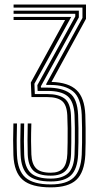

<svg xmlns="http://www.w3.org/2000/svg" viewBox="-20 -820 437 848"><path d="M204.2 7.5Q119 7.5 80.6 -25.6Q42.2 -58.8 39.2 -135Q38 -165.5 38 -200.8Q38 -236 39.2 -274.8H55Q52.5 -194 55 -135.5Q58 -66 92.5 -35.8Q127 -5.5 204.2 -5.5Q273.5 -5.5 305.4 -35.9Q337.2 -66.2 341 -136.5Q342 -157 342.4 -189.4Q342.8 -221.8 342.4 -255.4Q342 -289 341 -313Q337.5 -388.2 302.4 -416.5Q267.2 -444.8 203 -444.8H184.2V-449.2L344.2 -740.8V-786.5H40V-800H359.8V-736.8L207.5 -458.2Q282.5 -456 318 -422.2Q353.5 -388.5 356.8 -313.5Q357.8 -288.2 358.1 -254.6Q358.5 -221 358.1 -188.8Q357.8 -156.5 356.8 -135.8Q352.8 -58.8 317.1 -25.6Q281.5 7.5 204.2 7.5ZM204.2 -18.5Q133.5 -18.5 103.5 -46.6Q73.5 -74.8 71 -136.2Q68.5 -197 71 -274.8H86.8Q85.5 -227.2 85.6 -196Q85.8 -164.8 86.8 -136.8Q89 -80.8 116.1 -56Q143.2 -31.2 204.2 -31.2Q255 -31.2 280.9 -55Q306.8 -78.8 309.2 -138.2Q310.2 -160.2 310.6 -192.4Q311 -224.5 310.6 -256.8Q310.2 -289 309.2 -311.8Q306.2 -371.8 278.6 -395.1Q251 -418.5 189 -418.5H146.2L145 -444L312.5 -747.2V-759H40V-772.8H328.2V-743.2L160.5 -438.8L161 -433H188.8Q253.2 -433 287.5 -408.9Q321.8 -384.8 325 -312.2Q326.2 -287.5 326.5 -254.8Q326.8 -222 326.4 -190.4Q326 -158.8 325 -137.2Q322 -74 294 -46.2Q266 -18.5 204.2 -18.5ZM204.2 -44.2Q150.2 -44.2 127.4 -66.5Q104.5 -88.8 102.5 -137.5Q101.5 -168.2 101.5 -200.1Q101.5 -232 102.5 -274.8H118.5Q117 -227 117.2 -196.1Q117.5 -165.2 118.5 -138.2Q120.2 -96.2 139.2 -76.8Q158.2 -57.2 204.2 -57.2Q240.8 -57.2 258.2 -76.6Q275.8 -96 277.5 -141Q278.2 -158.8 278.6 -189.8Q279 -220.8 278.8 -253.8Q278.5 -286.8 277.2 -311Q274.8 -357 253.8 -374.1Q232.8 -391.2 189 -391.2H119L116.2 -455.5L267.5 -731.8H40V-745.2H294.5L132 -450.2L133.8 -404.5H189Q237.8 -404.5 264.2 -385.4Q290.8 -366.2 293.5 -311Q294.8 -285.5 295 -253.1Q295.2 -220.8 294.9 -190Q294.5 -159.2 293.8 -138.8Q291.8 -88.5 270.5 -66.4Q249.2 -44.2 204.2 -44.2Z"/></svg>

Font: Big Shoulders Inline Text
Style: Regular
Weight: 400
Designer: Patric King
Foundry: XO Type Co
Version: Version 1.000